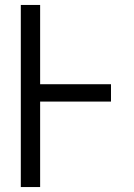

<svg xmlns="http://www.w3.org/2000/svg" viewBox="-20 -755 540 775"><path d="M64 0V-735H142V-415H428V-345H142V0Z"/></svg>

Font: Iosevka MaddieWtf
Style: Regular
Weight: 400
Monospace: yes
Designer: Belleve Invis
Foundry: Belleve Invis
Version: Version 31.3.0; ttfautohint (v1.8.3)